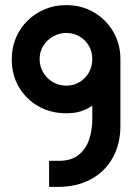

<svg xmlns="http://www.w3.org/2000/svg" viewBox="-20 -730 526 751"><path d="M239 -710Q194 -710 155.5 -694Q117 -678 87.5 -649Q58 -620 42 -581.5Q26 -543 26 -498Q26 -437 54 -389.5Q82 -342 130 -314.5Q178 -287 239 -287Q273 -287 295.5 -294.5Q318 -302 329.5 -309.5Q341 -317 341 -316V-263Q341 -221 328.5 -184Q316 -147 287.5 -124Q259 -101 211 -101H172V1H207Q280 1 335 -28.5Q390 -58 420.5 -112Q451 -166 451 -239V-498Q451 -558 423 -606Q395 -654 347 -682Q299 -710 239 -710ZM239 -601Q268 -601 291 -587.5Q314 -574 327.5 -551Q341 -528 341 -499Q341 -478 333.5 -459Q326 -440 312 -425.5Q298 -411 279.5 -403Q261 -395 239 -395Q218 -395 199 -403Q180 -411 165.5 -425.5Q151 -440 143 -459Q135 -478 135 -499Q135 -520 143 -538.5Q151 -557 165.5 -571Q180 -585 199 -593Q218 -601 239 -601Z"/></svg>

Font: Advent Pro
Style: Regular
Weight: 400
Designer: VivaRado, Andreas Kalpakidis
Foundry: VivaRado, Andreas Kalpakidis
Version: Version 3.000